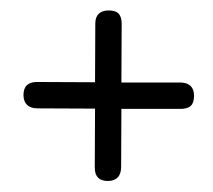

<svg xmlns="http://www.w3.org/2000/svg" viewBox="-20 -458 399 359"><path d="M318.4 -303.7H207L207.5 -413.6C207.5 -422 205.6 -428.3 201.9 -432.4C198.2 -436.4 191.9 -438.5 183.1 -438.5C175.3 -438.5 169.2 -436.4 164.8 -432.4C160.4 -428.3 158.2 -422.2 158.2 -414.1L157.7 -304.2L48.8 -304.7C32.2 -304.7 23.9 -296.5 23.9 -280.3C23.9 -272.5 26.1 -266.4 30.5 -262C34.9 -257.6 41.5 -255.4 50.3 -255.4L157.7 -254.9L157.2 -144.5C157.2 -127.9 165.4 -119.6 181.6 -119.6C189.5 -119.6 195.6 -121.8 200 -126.2C204.3 -130.6 206.5 -137.2 206.5 -146L207 -254.4H317.9C326.3 -254.4 332.6 -256.3 336.7 -260C340.7 -263.8 342.8 -270 342.8 -278.8C342.8 -294.8 334.6 -303.1 318.4 -303.7Z"/></svg>

Font: Nathan
Style: Regular
Weight: 400
Designer: Peter Wiegel
Foundry: Peter Wiegel
Version: Version 1.001 2009